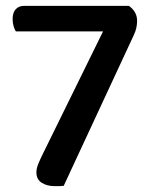

<svg xmlns="http://www.w3.org/2000/svg" viewBox="-20 -628 505 654"><path d="M419 -608Q431 -600 439 -587Q447 -574 447 -557Q447 -532 436 -509L197 5Q189 6 181.5 6Q174 6 166 6Q140 6 122 -5.5Q104 -17 104 -41Q104 -54 110.5 -70Q117 -86 127 -106L331 -521H34Q30 -527 26.5 -538Q23 -549 23 -563Q23 -585 33.5 -596.5Q44 -608 62 -608Z"/></svg>

Font: Baloo Paaji 2 Medium
Style: Regular
Weight: 500
Designer: Shuchita Grover, Noopur Datye and Ek Type
Foundry: Ek Type
Version: Version 1.640;hotconv 1.0.111;makeotfexe 2.5.65597; ttfautoh